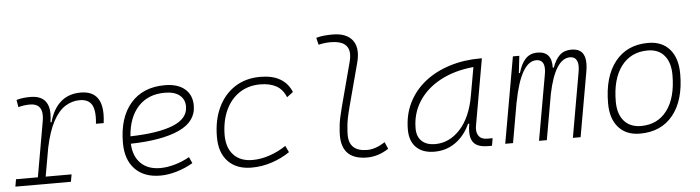

<svg xmlns="http://www.w3.org/2000/svg" viewBox="-47 -941 4195 1150"><g transform="rotate(-5 2051.0 -366.0)"><path d="M5.4 0 13.2 -43.9H144.5L203.1 -377.9Q206.1 -396 206.1 -411.1Q206.1 -482.4 134.8 -482.4Q98.6 -482.4 64.9 -472.7L57.6 -516.6Q78.1 -522.9 98.9 -525.1Q119.6 -527.3 140.6 -527.3Q252.9 -527.3 252.9 -415.5Q252.9 -393.1 248.5 -365.7H254.9Q275.4 -442.9 323 -485.1Q370.6 -527.3 443.4 -527.3Q569.3 -527.3 569.3 -386.7Q569.3 -361.8 565.4 -333H519Q521.5 -356 521.5 -375.5Q521.5 -419.9 507.8 -445.8Q487.3 -482.4 433.6 -482.4Q387.7 -482.4 347.2 -457Q306.6 -431.6 274.7 -373Q242.7 -314.5 221.7 -215.3L191.4 -43.9H347.2L339.4 0Z M880.9 -35.2Q921.4 -35.2 967.5 -48.3Q1013.7 -61.5 1056.6 -85.4L1073.7 -47.9Q1027.8 -21 976.1 -5.6Q924.3 9.8 876.5 9.8Q779.3 9.8 724.6 -46.9Q669.9 -103.5 669.9 -204.6Q669.9 -356.4 743.9 -441.9Q817.9 -527.3 949.7 -527.3Q1026.4 -527.3 1069.3 -491.2Q1112.3 -455.1 1112.3 -390.6Q1112.3 -294.9 1008.1 -247.3Q903.8 -199.7 716.8 -195.8Q720.2 -120.1 763.2 -77.6Q806.2 -35.2 880.9 -35.2ZM718.3 -240.2Q886.2 -244.1 975.8 -280.5Q1065.4 -316.9 1065.4 -389.2Q1065.4 -432.6 1034.2 -457.5Q1002.9 -482.4 945.8 -482.4Q845.7 -482.4 786.1 -418.5Q726.6 -354.5 718.3 -240.2Z M1435.1 -35.2Q1486.3 -35.2 1539.3 -53.5Q1592.3 -71.8 1637.2 -102.1L1655.8 -63Q1608.4 -30.3 1548.6 -10.3Q1488.8 9.8 1425.8 9.8Q1335.4 9.8 1284.7 -43Q1233.9 -95.7 1233.9 -189.9Q1233.9 -292 1269.8 -367.7Q1305.7 -443.4 1370.8 -485.4Q1436 -527.3 1523.4 -527.3Q1666.5 -527.3 1710.9 -419.9L1673.3 -391.6Q1653.8 -440.4 1615 -461.4Q1576.2 -482.4 1519.5 -482.4Q1447.8 -482.4 1394 -446.8Q1340.3 -411.1 1310.8 -346.7Q1281.2 -282.2 1280.8 -195.8Q1281.7 -120.1 1322.3 -77.6Q1362.8 -35.2 1435.1 -35.2Z M2120.1 9.8Q1968.3 9.8 1968.3 -135.7Q1968.3 -157.2 1972.2 -195.6Q1976.1 -233.9 1993.7 -300.3L2064.9 -569.3Q2071.8 -594.7 2071.8 -614.7Q2071.8 -697.3 1961.9 -697.3Q1925.3 -697.3 1888.7 -688.5L1878.4 -731Q1902.8 -737.8 1927.7 -740Q1952.6 -742.2 1977.5 -742.2Q2060.5 -742.2 2096.7 -695.3Q2118.7 -667 2118.7 -623Q2118.7 -594.7 2109.4 -559.6L2040.5 -300.3Q2022 -230 2018.6 -192.1Q2015.1 -154.3 2015.1 -138.2Q2013.7 -35.2 2124.5 -35.2Q2173.8 -35.2 2231.9 -72.3L2249.5 -31.2Q2186.5 9.8 2120.1 9.8Z M2525.4 10.3Q2454.6 10.3 2415.8 -27.8Q2377 -65.9 2377 -135.3Q2377 -223.1 2412.1 -294.7Q2447.3 -366.2 2510.7 -417Q2574.2 -467.8 2660.2 -495.1Q2746.1 -522.5 2847.2 -522.5H2856L2786.1 -126Q2783.7 -113.3 2783.7 -102.1Q2783.7 -78.1 2794.4 -63Q2809.6 -40 2844.2 -40H2878.4L2870.6 4.9H2847.7Q2779.8 4.9 2756.8 -29.8Q2741.7 -51.8 2741.7 -90.3Q2741.7 -111.8 2746.6 -138.7H2739.3Q2706.1 -66.9 2650.6 -28.3Q2595.2 10.3 2525.4 10.3ZM2532.7 -34.7Q2618.7 -34.7 2683.6 -105.5Q2748.5 -176.3 2771 -306.2L2800.8 -474.6Q2685.5 -463.4 2601.1 -418Q2516.6 -372.6 2470.2 -300.5Q2423.8 -228.5 2423.8 -137.7Q2423.8 -88.9 2452.6 -61.8Q2481.4 -34.7 2532.7 -34.7Z M3080.6 -517.6 3068.8 -414.6H3075.2Q3091.3 -470.2 3118.7 -498.8Q3146 -527.3 3189.9 -527.3Q3277.3 -527.3 3273.9 -429.2H3280.3Q3297.4 -477.5 3324 -502.4Q3350.6 -527.3 3394.5 -527.3Q3477.1 -527.3 3477.1 -437.5Q3477.1 -416.5 3472.7 -390.6L3403.8 0H3357.4L3425.8 -389.6Q3429.2 -408.7 3429.2 -423.8Q3429.2 -445.3 3422.4 -459Q3410.6 -482.4 3382.3 -482.4Q3292.5 -482.4 3249 -274.4L3200.7 0H3153.8L3222.7 -389.6Q3226.6 -410.2 3226.6 -425.8Q3226.6 -482.4 3179.2 -482.4Q3086.4 -482.4 3040.5 -242.7V-244.6L2997.6 0H2950.7L3042 -517.6Z M3760.7 9.8Q3678.2 9.8 3631.8 -42.5Q3585.4 -94.7 3585.4 -187.5Q3585.4 -347.7 3657 -437.5Q3728.5 -527.3 3855.5 -527.3Q3938.5 -527.3 3984.9 -474.1Q4031.2 -420.9 4031.2 -325.2Q4031.2 -167.5 3959.7 -78.9Q3888.2 9.8 3760.7 9.8ZM3770.5 -35.2Q3871.1 -35.2 3927.7 -111.3Q3984.4 -187.5 3984.4 -323.7Q3984.4 -398.4 3949 -440.4Q3913.6 -482.4 3849.6 -482.4Q3747.6 -482.4 3689.9 -406Q3632.3 -329.6 3632.3 -193.8Q3632.3 -119.1 3668.9 -77.1Q3705.6 -35.2 3770.5 -35.2Z"/></g></svg>

Font: CaskaydiaCove NFP ExtraLight
Style: Italic
Weight: 200
Italic angle: -10°
Designer: Aaron Bell
Foundry: Saja Typeworks
Version: Version 2111.001; VTT 6.35;Nerd Fonts 3.1.1